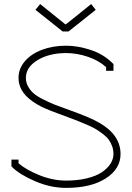

<svg xmlns="http://www.w3.org/2000/svg" viewBox="-20 -912 647 941"><path d="M303.2 -793 426.8 -892.1 449.2 -863.8 315.9 -757.8H287.1L153.8 -863.8L176.8 -892.1L299.8 -793ZM70.8 -111.8Q106.4 -80.6 172.4 -53.7Q238.3 -26.9 304.2 -26.9Q360.8 -26.9 406.2 -38.1Q451.7 -49.3 479.5 -68.1Q507.3 -86.9 521.7 -109.9Q536.1 -132.8 536.1 -157.2Q536.1 -177.2 529.8 -194.8Q523.4 -212.4 513.9 -226.1Q504.4 -239.7 486.8 -253.4Q469.2 -267.1 453.1 -277.1Q437 -287.1 410.9 -298.6Q384.8 -310.1 364.3 -318.1Q343.8 -326.2 312 -337.9Q216.8 -372.1 182.1 -389.6Q87.9 -437.5 73.7 -503.4Q70.8 -516.1 70.8 -529.8Q70.8 -575.7 102.1 -612.1Q133.3 -648.4 186.3 -668.2Q239.3 -688 304.2 -688Q361.3 -688 423.8 -667.5Q486.3 -647 529.8 -604L536.1 -598.1V-564.9H500V-583Q463.4 -616.2 409.9 -634Q356.4 -651.9 304.2 -651.9Q221.2 -651.9 164.1 -617.4Q106.9 -583 106.9 -529.8Q106.9 -507.3 117.9 -487.8Q128.9 -468.3 145.3 -454.1Q161.6 -439.9 192.9 -424.3Q224.1 -408.7 251.2 -397.9Q278.3 -387.2 324.2 -371.1Q422.9 -335.9 466.3 -310.5Q570.8 -250.5 570.8 -157.2Q570.8 -84 498.3 -37.6Q425.8 8.8 304.2 8.8Q227.5 8.8 152.3 -23.7Q77.1 -56.2 41 -91.8L36.1 -97.2V-129.9H70.8Z"/></svg>

Font: RawengulkPcs
Style: Regular
Weight: 400
Version: Version 0.92